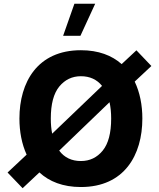

<svg xmlns="http://www.w3.org/2000/svg" viewBox="-20 -996 851 1028"><path d="M317.9 -804.2H410.6L489.7 -976.1H378.4ZM413.1 -727.1C180.7 -727.1 84 -556.2 84 -361.3C84 -291.5 96.7 -224.6 122.6 -168L20.5 -72.3L101.1 11.7L190.9 -72.8C243.7 -23.9 316.9 5.4 413.1 5.4C645.5 5.4 742.2 -166 742.2 -361.3C742.2 -433.1 729 -501 701.2 -559.1L790.5 -642.6L710.4 -726.6L631.3 -652.8C579.1 -699.2 507.3 -727.1 413.1 -727.1ZM413.1 -587.9C460.4 -587.9 498.5 -570.8 526.4 -536.1L259.3 -280.3C254.4 -304.7 252 -331.5 252 -361.3C252 -438.5 267.1 -495.6 297.4 -532.7C327.6 -569.3 366.2 -587.9 413.1 -587.9ZM575.2 -361.3C575.2 -283.7 560.1 -226.6 529.8 -189.5C499.5 -152.3 460.4 -133.8 413.1 -133.8C363.8 -133.8 324.7 -152.3 296.9 -189.5L566.4 -448.7C572.3 -422.9 575.2 -393.6 575.2 -361.3Z"/></svg>

Font: Estedad ExtraBold
Style: Regular
Weight: 800
Designer: Amin Abedi
Version: Version 7.3